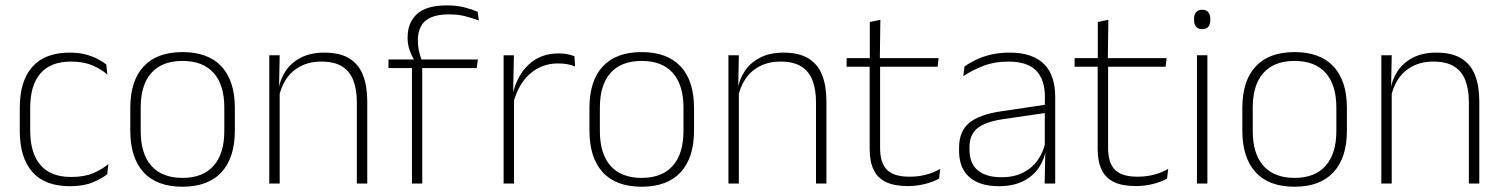

<svg xmlns="http://www.w3.org/2000/svg" viewBox="-20 -696 5698 728"><path d="M245 10Q150 10 102.5 -44.2Q55 -98.5 55 -199.5V-287.5Q55 -388.5 102.5 -442.5Q150 -496.5 245 -496.5Q278.5 -496.5 304.8 -489.5Q331 -482.5 350.5 -472.2Q370 -462 383 -451.5L387 -413.5Q363.5 -434 330 -448.2Q296.5 -462.5 248.5 -462.5Q172 -462.5 133.2 -417.5Q94.5 -372.5 94.5 -287V-200.5Q94.5 -116 133.2 -70.5Q172 -25 250 -25Q299.5 -25 333.5 -39.5Q367.5 -54 391 -74L386.5 -35.5Q366 -19 331.5 -4.5Q297 10 245 10Z M672 12Q574.5 12 524.2 -43Q474 -98 474 -201V-286.5Q474 -389.5 524.5 -444Q575 -498.5 672 -498.5Q769 -498.5 819.8 -444Q870.5 -389.5 870.5 -286.5V-201Q870.5 -98 819.8 -43Q769 12 672 12ZM672 -21.5Q749 -21.5 789.8 -67.2Q830.5 -113 830.5 -199.5V-288Q830.5 -374 790 -419.5Q749.5 -465 672 -465Q594.5 -465 554 -419.5Q513.5 -374 513.5 -288V-199.5Q513.5 -113 554 -67.2Q594.5 -21.5 672 -21.5Z M1372.5 0H1333V-308Q1333 -356 1320 -390.5Q1307 -425 1277.5 -443.8Q1248 -462.5 1198.5 -462.5Q1153 -462.5 1119 -444.5Q1085 -426.5 1064.5 -395.2Q1044 -364 1037 -324L1026 -356H1036Q1041.5 -394 1062.5 -426Q1083.5 -458 1120.5 -477.2Q1157.5 -496.5 1209.5 -496.5Q1269 -496.5 1304.8 -474.2Q1340.5 -452 1356.5 -410.8Q1372.5 -369.5 1372.5 -311.5ZM1040.5 0H1001V-486.5H1040.5L1038 -362.5L1040.5 -361Z M1674 -675.5Q1710.5 -675.5 1738.2 -668.8Q1766 -662 1791 -651.5L1795.5 -618.5Q1768 -628.5 1741.8 -635Q1715.5 -641.5 1682.5 -641.5Q1640 -641.5 1613.8 -629.8Q1587.5 -618 1576 -596.2Q1564.5 -574.5 1564.5 -544V-541.5Q1564.5 -519.5 1569.2 -500.2Q1574 -481 1579.5 -465.5L1550.5 -463.5V-469Q1541.5 -483 1533.5 -504.8Q1525.5 -526.5 1525.5 -552V-554.5Q1525.5 -610 1561 -642.8Q1596.5 -675.5 1674 -675.5ZM1581 0H1542V-455H1581ZM1787.5 -438H1453V-470.5H1557H1572H1792Z M1926 -305 1913 -334 1923.5 -337.5Q1940 -409.5 1985 -451.5Q2030 -493.5 2098 -493.5Q2117.5 -493.5 2132.5 -490.2Q2147.5 -487 2158 -483L2160.5 -444Q2148 -449.5 2131.5 -452.5Q2115 -455.5 2095.5 -455.5Q2036 -455.5 1991 -417.5Q1946 -379.5 1926 -305ZM1929 0H1889.5V-486.5H1928.5L1925.5 -338L1929 -334.5Z M2413 12Q2315.5 12 2265.2 -43Q2215 -98 2215 -201V-286.5Q2215 -389.5 2265.5 -444Q2316 -498.5 2413 -498.5Q2510 -498.5 2560.8 -444Q2611.5 -389.5 2611.5 -286.5V-201Q2611.5 -98 2560.8 -43Q2510 12 2413 12ZM2413 -21.5Q2490 -21.5 2530.8 -67.2Q2571.5 -113 2571.5 -199.5V-288Q2571.5 -374 2531 -419.5Q2490.5 -465 2413 -465Q2335.5 -465 2295 -419.5Q2254.5 -374 2254.5 -288V-199.5Q2254.5 -113 2295 -67.2Q2335.5 -21.5 2413 -21.5Z M3113.5 0H3074V-308Q3074 -356 3061 -390.5Q3048 -425 3018.5 -443.8Q2989 -462.5 2939.5 -462.5Q2894 -462.5 2860 -444.5Q2826 -426.5 2805.5 -395.2Q2785 -364 2778 -324L2767 -356H2777Q2782.5 -394 2803.5 -426Q2824.5 -458 2861.5 -477.2Q2898.5 -496.5 2950.5 -496.5Q3010 -496.5 3045.8 -474.2Q3081.5 -452 3097.5 -410.8Q3113.5 -369.5 3113.5 -311.5ZM2781.5 0H2742V-486.5H2781.5L2779 -362.5L2781.5 -361Z M3422.5 9.5Q3371 9.5 3339.2 -5.8Q3307.5 -21 3292.5 -52.2Q3277.5 -83.5 3277.5 -130.5V-459H3317V-134.5Q3317 -79 3342.8 -52.5Q3368.5 -26 3429.5 -26Q3460 -26 3489.2 -33.2Q3518.5 -40.5 3545 -55.5L3540.5 -18.5Q3517.5 -6 3486.2 1.8Q3455 9.5 3422.5 9.5ZM3535 -443H3190V-475.5H3539ZM3316 -469.5H3278V-612.5L3318 -621Z M3981 0H3941L3943.5 -125L3941.5 -131.5V-290L3942 -328Q3942 -394.5 3908.5 -428.5Q3875 -462.5 3804 -462.5Q3750 -462.5 3706.8 -445.5Q3663.5 -428.5 3632.5 -407L3637 -444Q3653.5 -456 3678.2 -468.2Q3703 -480.5 3735.5 -488.5Q3768 -496.5 3808.5 -496.5Q3853.5 -496.5 3886.2 -485Q3919 -473.5 3940 -451.8Q3961 -430 3971 -399Q3981 -368 3981 -328.5ZM3767.5 10Q3695 10 3655.8 -24.2Q3616.5 -58.5 3616.5 -124V-136.5Q3616.5 -197.5 3654.5 -229.8Q3692.5 -262 3779.5 -274.5L3951 -300L3953 -269L3785 -244.5Q3716.5 -234.5 3686.2 -210Q3656 -185.5 3656 -138.5V-128Q3656 -77 3687 -50.5Q3718 -24 3777.5 -24Q3826 -24 3860.8 -42.2Q3895.5 -60.5 3916.8 -91.8Q3938 -123 3944.5 -162L3955 -131H3946Q3941 -94 3920 -61.8Q3899 -29.5 3861 -9.8Q3823 10 3767.5 10Z M4287 9.5Q4235.5 9.5 4203.8 -5.8Q4172 -21 4157 -52.2Q4142 -83.5 4142 -130.5V-459H4181.5V-134.5Q4181.5 -79 4207.2 -52.5Q4233 -26 4294 -26Q4324.5 -26 4353.8 -33.2Q4383 -40.5 4409.5 -55.5L4405 -18.5Q4382 -6 4350.8 1.8Q4319.5 9.5 4287 9.5ZM4399.5 -443H4054.5V-475.5H4403.5ZM4180.5 -469.5H4142.5V-612.5L4182.5 -621Z M4558 0H4518.5V-486.5H4558ZM4538.5 -585.5Q4523 -585.5 4515.2 -594.5Q4507.5 -603.5 4507.5 -620.5V-624.5Q4507.5 -641 4515.2 -650Q4523 -659 4538.5 -659Q4553.5 -659 4561.2 -650Q4569 -641 4569 -624.5V-620.5Q4569 -603 4561.2 -594.2Q4553.5 -585.5 4538.5 -585.5Z M4888.5 12Q4791 12 4740.8 -43Q4690.5 -98 4690.5 -201V-286.5Q4690.5 -389.5 4741 -444Q4791.5 -498.5 4888.5 -498.5Q4985.5 -498.5 5036.2 -444Q5087 -389.5 5087 -286.5V-201Q5087 -98 5036.2 -43Q4985.5 12 4888.5 12ZM4888.5 -21.5Q4965.5 -21.5 5006.2 -67.2Q5047 -113 5047 -199.5V-288Q5047 -374 5006.5 -419.5Q4966 -465 4888.5 -465Q4811 -465 4770.5 -419.5Q4730 -374 4730 -288V-199.5Q4730 -113 4770.5 -67.2Q4811 -21.5 4888.5 -21.5Z M5589 0H5549.5V-308Q5549.5 -356 5536.5 -390.5Q5523.5 -425 5494 -443.8Q5464.5 -462.5 5415 -462.5Q5369.5 -462.5 5335.5 -444.5Q5301.5 -426.5 5281 -395.2Q5260.5 -364 5253.5 -324L5242.5 -356H5252.5Q5258 -394 5279 -426Q5300 -458 5337 -477.2Q5374 -496.5 5426 -496.5Q5485.5 -496.5 5521.2 -474.2Q5557 -452 5573 -410.8Q5589 -369.5 5589 -311.5ZM5257 0H5217.5V-486.5H5257L5254.5 -362.5L5257 -361Z"/></svg>

Font: Anek Kannada ExtraLight
Style: Regular
Weight: 250
Version: Version 1.003